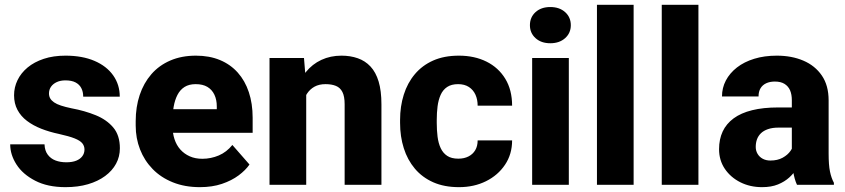

<svg xmlns="http://www.w3.org/2000/svg" viewBox="-20 -770 3522 800"><path d="M332 -147Q332 -161.6 323 -172.9Q314 -184.1 290.8 -193.4Q267.6 -202.6 225.6 -211.9Q186 -220.2 151.9 -233.6Q117.7 -247.1 92.3 -266.4Q66.9 -285.6 52.7 -312.3Q38.6 -338.9 38.6 -373Q38.6 -406.2 53 -436Q67.4 -465.8 95 -488.8Q122.6 -511.7 162.4 -524.9Q202.1 -538.1 252.9 -538.1Q322.8 -538.1 373.5 -516.4Q424.3 -494.6 451.7 -455.8Q479 -417 479 -367.2H326.7Q326.7 -387.7 318.8 -402.8Q311 -418 294.9 -426.5Q278.8 -435.1 252.4 -435.1Q231.9 -435.1 216.6 -428Q201.2 -420.9 192.6 -408.7Q184.1 -396.5 184.1 -380.4Q184.1 -369.1 189.2 -360.1Q194.3 -351.1 205.3 -343.5Q216.3 -335.9 234.1 -330.1Q252 -324.2 277.8 -318.8Q333 -308.6 378.7 -290Q424.3 -271.5 451.9 -238.8Q479.5 -206.1 479.5 -152.3Q479.5 -117.2 463.6 -87.9Q447.8 -58.6 418 -36.6Q388.2 -14.6 346.7 -2.4Q305.2 9.8 252.9 9.8Q178.2 9.8 126.5 -17.1Q74.7 -43.9 48.6 -84.7Q22.5 -125.5 22.5 -168.5H165.5Q166.5 -142.1 179 -125.5Q191.4 -108.9 211.4 -101.3Q231.4 -93.8 256.3 -93.8Q281.2 -93.8 297.9 -100.6Q314.5 -107.4 323.2 -119.4Q332 -131.3 332 -147Z M813 9.8Q750 9.8 700.2 -10.3Q650.4 -30.3 616 -65.7Q581.5 -101.1 563.5 -147.5Q545.4 -193.8 545.4 -246.6V-265.1Q545.4 -324.2 562 -374Q578.6 -423.8 610.6 -460.7Q642.6 -497.6 689.5 -517.8Q736.3 -538.1 796.4 -538.1Q852.5 -538.1 896.5 -519.8Q940.4 -501.5 970.7 -467.5Q1001 -433.6 1016.8 -386Q1032.7 -338.4 1032.7 -279.3V-216.8H606.9V-314.9H883.3V-326.7Q883.3 -354.5 873.3 -375.5Q863.3 -396.5 844 -408Q824.7 -419.4 795.4 -419.4Q767.6 -419.4 749 -407.7Q730.5 -396 719.5 -374.8Q708.5 -353.5 703.6 -325.4Q698.7 -297.4 698.7 -265.1V-246.6Q698.7 -215.8 707 -190.4Q715.3 -165 731.4 -147Q747.6 -128.9 770.5 -118.7Q793.5 -108.4 822.8 -108.4Q858.9 -108.4 891.6 -122.3Q924.3 -136.2 948.2 -166L1019.5 -84.5Q1003.4 -61 974.4 -39.3Q945.3 -17.6 904.8 -3.9Q864.3 9.8 813 9.8Z M1255.9 -415.5V0H1103V-528.3H1246.6ZM1235.8 -282.7 1197.8 -281.7Q1197.8 -341.3 1212.4 -388.7Q1227.1 -436 1254.2 -469.5Q1281.2 -502.9 1319.1 -520.5Q1356.9 -538.1 1402.8 -538.1Q1439.9 -538.1 1470.7 -527.3Q1501.5 -516.6 1523.7 -492.9Q1545.9 -469.2 1557.6 -430.4Q1569.3 -391.6 1569.3 -335V0H1416V-335.4Q1416 -368.7 1406.7 -386.7Q1397.5 -404.8 1379.6 -412.1Q1361.8 -419.4 1336.4 -419.4Q1309.6 -419.4 1290.5 -408.9Q1271.5 -398.4 1259.3 -379.9Q1247.1 -361.3 1241.5 -336.4Q1235.8 -311.5 1235.8 -282.7Z M1889.6 -108.9Q1914.1 -108.9 1932.1 -118.2Q1950.2 -127.4 1960.2 -144.3Q1970.2 -161.1 1970.2 -185.1H2113.8Q2113.8 -127.4 2084.2 -83.5Q2054.7 -39.6 2004.9 -14.9Q1955.1 9.8 1892.6 9.8Q1831.1 9.8 1785.2 -10.5Q1739.3 -30.8 1708.5 -67.4Q1677.7 -104 1662.4 -152.6Q1647 -201.2 1647 -257.8V-270.5Q1647 -326.7 1662.4 -375.5Q1677.7 -424.3 1708.5 -460.9Q1739.3 -497.6 1784.9 -517.8Q1830.6 -538.1 1892.1 -538.1Q1957 -538.1 2007.1 -513.2Q2057.1 -488.3 2085.4 -441.7Q2113.8 -395 2113.8 -329.6H1970.2Q1970.2 -355 1961.2 -375.2Q1952.1 -395.5 1933.8 -407.5Q1915.5 -419.4 1888.7 -419.4Q1860.8 -419.4 1843 -407.5Q1825.2 -395.5 1815.9 -374.5Q1806.6 -353.5 1803.2 -326.9Q1799.8 -300.3 1799.8 -270.5V-257.8Q1799.8 -227.5 1803.2 -200.4Q1806.6 -173.3 1816.2 -152.8Q1825.7 -132.3 1843.3 -120.6Q1860.8 -108.9 1889.6 -108.9Z M2350.1 -528.3V0H2197.3V-528.3ZM2188 -665Q2188 -698.2 2211.4 -719.5Q2234.9 -740.7 2272.9 -740.7Q2311 -740.7 2334.7 -719.5Q2358.4 -698.2 2358.4 -665Q2358.4 -632.3 2334.7 -611.1Q2311 -589.8 2272.9 -589.8Q2234.9 -589.8 2211.4 -611.1Q2188 -632.3 2188 -665Z M2620.1 -750V0H2467.3V-750Z M2890.1 -750V0H2737.3V-750Z M3279.3 -126V-352.5Q3279.3 -376.5 3272 -393.6Q3264.6 -410.6 3249 -420.4Q3233.4 -430.2 3208.5 -430.2Q3187.5 -430.2 3172.1 -422.9Q3156.7 -415.5 3148.7 -401.9Q3140.6 -388.2 3140.6 -368.2H2988.3Q2988.3 -403.8 3004.4 -434.6Q3020.5 -465.3 3050.5 -488.8Q3080.6 -512.2 3122.6 -525.1Q3164.6 -538.1 3216.8 -538.1Q3278.8 -538.1 3327.4 -517.3Q3376 -496.6 3404.3 -455.3Q3432.6 -414.1 3432.6 -351.6V-130.4Q3432.6 -82.5 3438.2 -55.4Q3443.8 -28.3 3454.6 -8.3V0H3300.8Q3290 -22.9 3284.7 -56.9Q3279.3 -90.8 3279.3 -126ZM3298.3 -322.3 3299.3 -238.3H3223.6Q3198.2 -238.3 3179.9 -231.9Q3161.6 -225.6 3150.4 -214.6Q3139.2 -203.6 3134 -189.2Q3128.9 -174.8 3128.9 -157.7Q3128.9 -141.6 3136.7 -128.7Q3144.5 -115.7 3158.2 -108.4Q3171.9 -101.1 3189.9 -101.1Q3219.7 -101.1 3241 -112.8Q3262.2 -124.5 3273.9 -141.4Q3285.6 -158.2 3285.6 -172.9L3322.3 -109.4Q3313.5 -89.8 3300.8 -69.1Q3288.1 -48.3 3268.6 -30.5Q3249 -12.7 3221.4 -1.5Q3193.8 9.8 3155.3 9.8Q3105.5 9.8 3064.9 -10.5Q3024.4 -30.8 3000.2 -66.4Q2976.1 -102.1 2976.1 -148.4Q2976.1 -189.9 2991.2 -222.2Q3006.3 -254.4 3036.9 -276.9Q3067.4 -299.3 3113.8 -310.8Q3160.2 -322.3 3222.2 -322.3Z"/></svg>

Font: Roboto ExtraBold
Style: Regular
Weight: 800
Designer: Christian Robertson
Foundry: Google
Version: Version 3.009; 2024